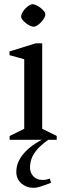

<svg xmlns="http://www.w3.org/2000/svg" viewBox="-20 -669 314 919"><path d="M26.1 0V-18.1L96 -52.6V-385.5L25.4 -405.1V-422.7L151 -461.7H182V-52.6L251.6 -18.1V0ZM142 -541.1Q134.7 -541.1 124.3 -545.7Q113.8 -550.4 104.3 -557.9Q94.7 -565.5 87.9 -573.9Q81.1 -582.3 81.1 -590.4Q81.1 -598.5 86.7 -608.5Q92.3 -618.5 101.1 -627.8Q109.9 -637.1 119.2 -643Q128.6 -649 135.9 -649Q142.4 -649 152.9 -644.3Q163.3 -639.7 173.3 -632.1Q183.3 -624.4 190.1 -616Q196.9 -607.6 196.9 -599.3Q196.9 -591.2 190.8 -581.3Q184.7 -571.4 175.9 -562.1Q167.1 -552.8 157.7 -546.9Q148.4 -541.1 142 -541.1ZM139.4 230Q106.9 230 82.5 209Q58.1 188 58.1 153.3Q58.1 102 101.3 57.2Q144.5 12.5 217.1 -16.4L224.7 -9Q183.4 18.2 161.5 42.4Q139.6 66.7 131.6 88.9Q123.6 111.1 123.6 133.4Q123.6 157.4 139.8 174.9Q156.1 192.4 184 192.4Q191.9 192.4 200.6 190.8Q209.3 189.2 218.8 185.9L224 206.3Q192.2 217.7 174.1 223.9Q156 230 139.4 230Z"/></svg>

Font: Ancizar Serif Light
Style: Regular
Weight: 300
Designer: Cesar Puertas, Viviana Monsalve, Julian Moncada, Julian Prieto, Jose Castro, Felipe Aragon, Mariel Hernandez, Sara Alarc
Version: Version 8.100